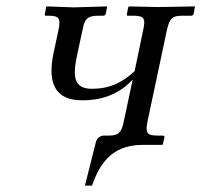

<svg xmlns="http://www.w3.org/2000/svg" viewBox="-20 -451 628 599"><path d="M441 -76 500 -354C509 -395 517 -402 551 -402H576C580 -402 583 -404 584 -407L588 -429V-431L474 -429L383 -431L380 -429L376 -407C375 -403 376 -402 379 -402H395C431 -402 435 -393 426 -354L400 -229C361 -193 322 -174 267 -174C206 -174 207 -218 222 -286L238 -360C244 -392 253 -402 287 -402H302C306 -402 309 -404 310 -408L314 -429L313 -431L210 -428L126 -431L124 -429L120 -407C119 -403 120 -402 123 -402H131C166 -402 170 -393 162 -355L148 -290C131 -212 137 -138 237 -138C290 -138 347 -152 394 -203L367 -76C360 -40 352 -28 320 -28H304C294 -28 282 -21 279 -7L245 128H267C288 69 323 1 424 1H486L488 -1L493 -22C494 -26 492 -28 488 -28H472C436 -28 433 -37 441 -76Z"/></svg>

Font: Libertinus Sans
Style: Italic
Weight: 400
Italic angle: -12°
Designer: Philipp H. Poll, Khaled Hosny
Foundry: Caleb Maclennan
Version: Version 7.050;RELEASE